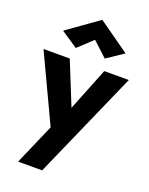

<svg xmlns="http://www.w3.org/2000/svg" viewBox="-183 -831 887 1140"><g transform="rotate(20 260.5 -261.0)"><path d="M530 -460H375L228 -92L306 -91L157 -460H-9L190 -37L78 220H230ZM260 -616 352 -531 458 -602 260 -742 63 -602 169 -531Z"/></g></svg>

Font: Jost
Style: Bold
Weight: 700
Version: Version 3.710